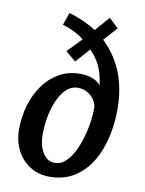

<svg xmlns="http://www.w3.org/2000/svg" viewBox="-97 -955 777 1030"><g transform="rotate(10 292.0 -440.0)"><path d="M246.5 8Q184.5 8 138.2 -21.5Q92 -51 66.2 -101.2Q40.5 -151.5 40.5 -213.5Q40.5 -282.5 59 -345.8Q77.5 -409 113 -458.2Q148.5 -507.5 198.8 -536Q249 -564.5 312.5 -564.5Q349 -564.5 379.2 -553.5Q409.5 -542.5 425 -520.5Q417.5 -585.5 394.8 -631.2Q372 -677 323.5 -721L363.5 -726L273.5 -624.5L218 -671.5L315 -771.5L317.5 -727Q285.5 -758.5 246.5 -778.8Q207.5 -799 175 -807L199 -875.5Q223 -869 253.5 -857Q284 -845 315 -828.5Q346 -812 371.5 -792.5L325.5 -783.5L416.5 -888L467.5 -839.5L373 -734L382.5 -783Q439 -734.5 474.2 -676.2Q509.5 -618 525.8 -552Q542 -486 542 -413Q542 -295 508 -200.5Q474.5 -104 407.5 -48Q340.5 8 246.5 8ZM260.5 -70Q291 -70 315.8 -91.8Q340.5 -113.5 359.8 -149.8Q379 -186 392 -229.5Q405 -273 411.5 -317.2Q418 -361.5 418 -398.5Q417 -418.5 403.8 -439.2Q390.5 -460 367.5 -474.2Q344.5 -488.5 314 -488.5Q289.5 -488.5 269.5 -476.8Q249.5 -465 233 -443Q212.5 -415 198.2 -376.8Q184 -338.5 177 -295.8Q170 -253 170 -210Q170 -180.5 176.2 -155.2Q182.5 -130 194 -110.5Q205.5 -91 222.2 -80.5Q239 -70 260.5 -70Z"/></g></svg>

Font: Merriweather Sans Medium
Style: Italic
Weight: 500
Italic angle: -7.5°
Designer: Eben Sorkin
Foundry: Eben Sorkin
Version: Version 2.001